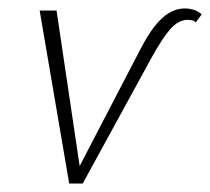

<svg xmlns="http://www.w3.org/2000/svg" viewBox="-20 -435 498 455"><path d="M144 0 74 -410H114L173 -13L155 -15L312 -317Q329 -350 345.5 -371.5Q362 -393 380 -404Q398 -415 418 -415Q428 -415 438.5 -412Q449 -409 458 -401L444 -382Q440 -386 434 -387Q428 -388 423 -388Q402 -387 383.5 -366Q365 -345 339 -298L176 0Z"/></svg>

Font: Ysabeau Office ExtraLight
Style: Italic
Weight: 250
Italic angle: -12°
Designer: Christian Thalmann (Catharsis Fonts)
Version: Version 2.001;gftools[0.9.30]; featfreeze: tnum,lnum,ss02